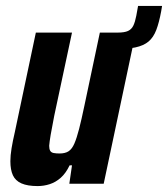

<svg xmlns="http://www.w3.org/2000/svg" viewBox="-20 -620 567 648"><path d="M315 -454 328 -510H377Q400 -510 412 -515.5Q424 -521 430 -533.5Q436 -546 440 -567L446 -600H527L524 -582Q517 -544 507.5 -519Q498 -494 481.5 -480Q465 -466 437 -460Q409 -454 365 -454ZM107 8Q73 8 52.5 -1Q32 -10 23.5 -28.5Q15 -47 15 -76Q15 -95 19 -119.5Q23 -144 30 -174L101 -510H223L163 -229Q155 -189 151 -165Q147 -141 146 -128Q146 -117 149.5 -111Q153 -105 161.5 -103.5Q170 -102 181 -102Q200 -102 211.5 -109.5Q223 -117 231 -135.5Q239 -154 247 -185Q255 -216 265 -264L317 -510H438L330 0H214L223 -62H215Q202 -35 185 -20Q168 -5 148 1.5Q128 8 107 8Z"/></svg>

Font: Saira Condensed
Style: Bold Italic
Weight: 700
Width: 3
Italic angle: -12°
Designer: Hector Gatti with collaboration of the Omnibus-Type team
Foundry: Omnibus-Type
Version: Version 1.101